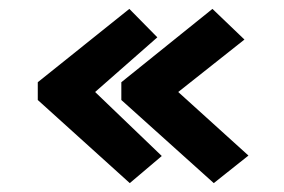

<svg xmlns="http://www.w3.org/2000/svg" viewBox="-20 -450 640 432"><path d="M272 -38 65 -225V-265L271 -430L334 -366L194 -243L344 -99ZM461 -38 253 -225V-265L458 -430L530 -361L381 -243L539 -100Z"/></svg>

Font: Inconsolata Expanded Black
Style: Regular
Weight: 900
Width: 7
Monospace: yes
Designer: Raph Levien, Cyreal, Brenton Simpson
Foundry: Raph Levien, Cyreal, Google
Version: Version 3.001; ttfautohint (v1.8.2.53-6de2)